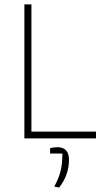

<svg xmlns="http://www.w3.org/2000/svg" viewBox="-20 -630 494 874"><path d="M91 -610H123V-31H417V0H91ZM227 219Q246 185 255 151.5Q264 118 264 69H208V45Q223 40 241 40Q294 40 294 98Q294 167 249 224Z"/></svg>

Font: Athiti ExtraLight
Style: Regular
Weight: 275
Designer: CadsonDemak Team
Foundry: CadsonDemak
Version: Version 1.033